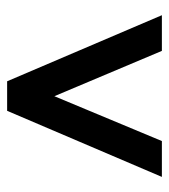

<svg xmlns="http://www.w3.org/2000/svg" viewBox="13 -764 485 552"><g transform="rotate(-90 256.0 -487.5)"><path d="M298.8 -710 488.8 -265.1H386.2L255.9 -574.2L127 -265.1H23.9L213.9 -710Z"/></g></svg>

Font: D-DIN-PRO SemiBold
Style: Bold
Weight: 600
Designer: datto
Foundry: CyberFei
Version: Version 1.000;hotconv 1.0.109;makeotfexe 2.5.65596